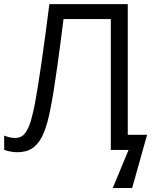

<svg xmlns="http://www.w3.org/2000/svg" viewBox="-20 -734 752 940"><path d="M605.5 -74.2H700.2L627 186.5H532.2L609.4 0H522.5V-640.6H291Q284.2 -585.9 276.4 -526.4Q268.6 -466.8 260.3 -407.7Q252 -348.6 243.7 -295.9Q235.4 -243.2 227.1 -202.1Q214.4 -134.3 195.6 -86.7Q176.8 -39.1 145.8 -13.9Q114.7 11.2 64 11.2Q46.9 11.2 30 7.8Q13.2 4.4 0.5 -0.5V-70.3Q11.7 -65.4 25.6 -62Q39.6 -58.6 55.2 -58.6Q85.9 -58.6 103.8 -83.3Q121.6 -107.9 132.1 -146Q142.6 -184.1 150.4 -224.1Q156.7 -257.3 165 -308.1Q173.3 -358.9 182.6 -423.6Q191.9 -488.3 201.9 -562Q211.9 -635.7 221.7 -713.9H605.5Z"/></svg>

Font: Wonky
Style: Regular
Weight: 400
Designer: Monotype Design Team
Foundry: Monotype Imaging Inc.
Version: Version 3.000